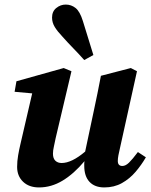

<svg xmlns="http://www.w3.org/2000/svg" viewBox="-20 -806 663 841"><path d="M437 15Q395 15 372 -9.5Q349 -34 349 -80Q349 -85 349 -90Q349 -95 350 -100Q304 -45 254.5 -15Q205 15 151 15Q107 15 81 -10Q55 -35 55 -75Q55 -100 59.5 -126Q64 -152 70 -177L121 -397L44 -404L52 -450L259 -508L293 -494L224 -202Q220 -181 216 -164Q212 -147 212 -133Q212 -112 222.5 -102Q233 -92 250 -92Q294 -92 353 -142L391 -321Q399 -360 407 -397.5Q415 -435 422 -474L553 -508L580 -494L505 -155Q501 -139 498.5 -125Q496 -111 496 -101Q496 -79 516 -79Q530 -79 545 -93.5Q560 -108 584 -140L619 -117Q600 -84 574 -53.5Q548 -23 514 -4Q480 15 437 15ZM389 -565 349 -543Q325 -570 301.5 -594Q278 -618 254 -645Q232 -668 220 -687.5Q208 -707 208 -729Q208 -756 226.5 -771Q245 -786 268 -786Q292 -786 311 -771Q330 -756 343 -714Q355 -676 366 -639.5Q377 -603 389 -565Z"/></svg>

Font: Source Serif 4 SmText
Style: Bold Italic
Weight: 700
Italic angle: -12°
Designer: Frank Grießhammer
Foundry: Adobe
Version: Version 4.005;hotconv 1.1.0;makeotfexe 2.6.0